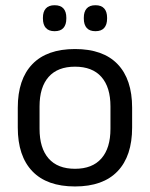

<svg xmlns="http://www.w3.org/2000/svg" viewBox="-20 -684 560 717"><path d="M260.1 12.3Q155.2 12.3 100.8 -44.5Q46.4 -101.2 46.4 -207.7V-281.9Q46.4 -388 100.9 -444.5Q155.3 -500.9 260.1 -500.9Q364.9 -500.9 419.1 -444.5Q473.4 -388 473.4 -281.9V-207.7Q473.4 -101.2 419.1 -44.5Q364.9 12.3 260.1 12.3ZM260.1 -53.7Q324.8 -53.7 358.6 -92.2Q392.5 -130.7 392.5 -203V-286.6Q392.5 -358.5 358.7 -396.7Q324.9 -435 260.1 -435Q195.3 -435 161.5 -396.7Q127.7 -358.5 127.7 -286.6V-203Q127.7 -130.7 161.5 -92.2Q195.3 -53.7 260.1 -53.7ZM183.8 -567.5Q162.2 -567.5 151.2 -579.7Q140.3 -591.9 140.3 -614.6V-618Q140.3 -640.4 151.2 -652.4Q162.2 -664.5 183.8 -664.5Q206.2 -664.5 216.9 -652.4Q227.7 -640.4 227.7 -618V-614.6Q227.7 -591.9 216.9 -579.7Q206.2 -567.5 183.8 -567.5ZM336.5 -567.5Q314.5 -567.5 303.8 -579.7Q293 -591.9 293 -614.6V-618Q293 -640.4 303.8 -652.4Q314.5 -664.5 336.5 -664.5Q358.4 -664.5 369.1 -652.4Q379.9 -640.4 379.9 -618V-614.6Q379.9 -591.9 369.1 -579.7Q358.4 -567.5 336.5 -567.5Z"/></svg>

Font: Anek Devanagari Medium
Style: Regular
Weight: 500
Designer: Kailash Malviya (Devanagari) & Yesha Goshar (Latin)
Foundry: Ek Type
Version: Version 1.003